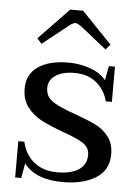

<svg xmlns="http://www.w3.org/2000/svg" viewBox="-52 -737 559 787"><g transform="rotate(5 228.0 -343.5)"><path d="M81 -568 205 -697H258L382 -568L363 -547L255 -633Q239 -644 232 -644Q223 -644 208 -633L100 -547ZM76 -53 65 8H40V-141H65Q76 -89 114 -58.5Q152 -28 209 -28Q267 -28 298.5 -49Q330 -70 330 -110Q330 -141 302 -158.5Q274 -176 216 -196Q162 -216 128.5 -233.5Q95 -251 71 -281.5Q47 -312 47 -359Q47 -417 92 -448.5Q137 -480 218 -480Q263 -480 306 -465Q349 -450 372 -421L383 -480H408V-335H383Q371 -382 335.5 -411Q300 -440 245 -440Q197 -440 168 -421Q139 -402 139 -369Q139 -333 169.5 -313Q200 -293 262 -272Q315 -253 347 -237.5Q379 -222 401.5 -193.5Q424 -165 424 -121Q424 -55 371.5 -22.5Q319 10 236 10Q123 10 76 -53Z"/></g></svg>

Font: TavirajRegular
Style: Regular
Weight: 400
Designer: Katatrad Team
Foundry: CadsonDemak
Version: Version 1.001